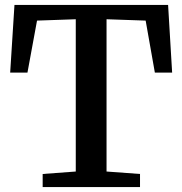

<svg xmlns="http://www.w3.org/2000/svg" viewBox="-20 -763 744 783"><path d="M289 -63.5V-684.5L131 -679L92 -467H21.5L39 -743H665.5L682 -467H611.5L574 -679L414.5 -684.5V-63.5L551 -53.5V0H154V-53.5Z"/></svg>

Font: Merriweather Light 18pt SemiBold
Style: Regular
Weight: 600
Version: Version 2.100